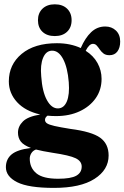

<svg xmlns="http://www.w3.org/2000/svg" viewBox="-20 -658 592 913"><path d="M315 -45Q416.5 -32 456.5 -3Q496.5 26 496.5 81.5Q496.5 149.5 429.5 192.5Q362.5 235.5 236.5 235.5Q115.5 235.5 61.8 208.5Q8 181.5 8 137Q8 99 35.2 76.2Q62.5 53.5 127 45.5Q92 32.5 78.8 15Q65.5 -2.5 65.5 -27.5Q65.5 -57 89 -80.5Q112.5 -104 171.5 -113.5Q100.5 -129.5 61.2 -172.2Q22 -215 22 -271Q22 -351 83 -401.8Q144 -452.5 250.5 -452.5Q283.5 -452.5 312 -446.5Q340.5 -440.5 364 -429.5Q385 -478 413.5 -505Q442 -532 480.5 -532Q511 -532 531.2 -512.8Q551.5 -493.5 551.5 -460.5Q551.5 -431 538.2 -413.2Q525 -395.5 500.5 -395.5Q482.5 -395.5 472 -403.8Q461.5 -412 454.5 -422.5Q447.5 -433 440.2 -441.2Q433 -449.5 422 -449.5Q404 -449.5 387.5 -416.5Q424.5 -393 443.8 -358Q463 -323 463 -283Q463 -231 435.2 -191.2Q407.5 -151.5 358.8 -128.8Q310 -106 247 -106Q226 -106 206 -108Q194 -99.5 194 -88Q194 -78 203.5 -71.5Q213 -65 239 -59Q265 -53 315 -45ZM226.5 -417Q198.5 -416 184.8 -382.8Q171 -349.5 176 -295.5Q181 -222 203.2 -181.8Q225.5 -141.5 256.5 -142.5Q284.5 -143.5 298 -176Q311.5 -208.5 307 -267Q301.5 -337 280 -377.5Q258.5 -418 226.5 -417ZM121.5 96.5Q121.5 140 152.8 166Q184 192 256.5 192Q317 192 342.8 177.5Q368.5 163 368.5 134Q368.5 108.5 339.8 94.5Q311 80.5 230 68.5Q182 61 151 53Q137 58 129.2 70.2Q121.5 82.5 121.5 96.5ZM240.5 -486.5Q203.5 -486.5 182 -506.8Q160.5 -527 160.5 -562Q160.5 -596 182.2 -616.8Q204 -637.5 240.5 -637.5Q277.5 -637.5 299 -616.8Q320.5 -596 320.5 -562Q320.5 -527.5 299 -507Q277.5 -486.5 240.5 -486.5Z"/></svg>

Font: Fraunces 144pt Soft
Style: Bold
Weight: 700
Version: Version 1.000;[0bf87f6ff]